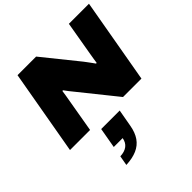

<svg xmlns="http://www.w3.org/2000/svg" viewBox="-273 -885 1467 1467"><g transform="rotate(-45 460.5 -151.5)"><path d="M28 0 149 -688H350L578 -405Q586 -395 596.5 -380.5Q607 -366 617.5 -352Q628 -338 636 -326L643 -327Q645 -344 648.5 -363.5Q652 -383 655 -403L704 -688H921L800 0H601L368 -290Q355 -306 339 -326Q323 -346 313 -361L306 -360Q304 -342 300 -319.5Q296 -297 293 -279L245 0ZM252 385 266 306Q314 304 342 282.5Q370 261 377 220H281L310 55H510L485 195Q474 258 445.5 299Q417 340 369 361Q321 382 252 385Z"/></g></svg>

Font: Archivo SemiExpanded Black
Style: Italic
Weight: 900
Width: 6
Italic angle: -10°
Designer: Hector Gatti
Foundry: Omnibus-Type
Version: Version 2.001